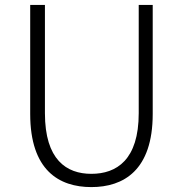

<svg xmlns="http://www.w3.org/2000/svg" viewBox="-20 -749 745 782"><path d="M352 13C483 13 602 -55 602 -285V-729H545V-288C545 -98 455 -41 352 -41C251 -41 163 -98 163 -288V-729H103V-285C103 -55 221 13 352 13Z"/></svg>

Font: Noto Sans Japanese Light
Style: Regular
Weight: 300
Designer: Ryoko NISHIZUKA (kana & ideographs); Paul D. Hunt (Latin, Greek & Cyrillic); Wenlong ZHANG (bopomofo); Sandoll Communica
Foundry: Adobe Systems Incorporated
Version: Version 1.000;PS 1;hotconv 1.0.78;makeotf.lib2.5.61930